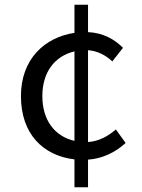

<svg xmlns="http://www.w3.org/2000/svg" viewBox="-20 -750 595 807"><path d="M467 -206C436 -179 397 -156 350 -153V-539C389 -536 423 -519 452 -492L497 -549C462 -584 415 -612 350 -615V-730H293V-612C168 -593 68 -502 68 -346C68 -188 160 -96 293 -80V37H350V-79C410 -83 464 -109 508 -149ZM293 -158C209 -177 158 -246 158 -346C158 -446 209 -514 293 -534Z"/></svg>

Font: Spoqa Han Sans Neo Regular
Style: Regular
Weight: 400
Designer: [Spoqa Han Sans Neo] Dong-huui Kim  Younghwa Kang  Yujin Lee  [Noto Sans] Ryoko NISHIZUKA  (kana & ideographs); Paul D. 
Foundry: Spoqa (http://www.spoqa-han-sans.com)
Version: Version 1.000